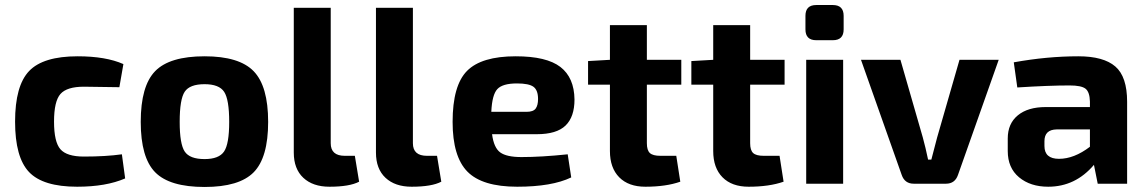

<svg xmlns="http://www.w3.org/2000/svg" viewBox="-20 -731 4561 764"><path d="M465 -117 478 -21Q402 12 287 12Q151 12 95.5 -46.5Q40 -105 40 -247Q40 -390 96 -448.5Q152 -507 289 -507Q401 -507 471 -476L455 -384Q347 -386 314 -386Q246 -386 220.5 -357Q195 -328 195 -247Q195 -166 220.5 -137Q246 -108 314 -108Q401 -108 465 -117Z M794 -507Q932 -507 989.5 -447.5Q1047 -388 1047 -246Q1047 -104 989.5 -45.5Q932 13 794 13Q655 13 597.5 -45.5Q540 -104 540 -246Q540 -389 597.5 -448Q655 -507 794 -507ZM794 -396Q735 -396 715 -366Q695 -336 695 -246Q695 -158 715 -128Q735 -98 794 -98Q851 -98 871.5 -128Q892 -158 892 -246Q892 -335 872 -365.5Q852 -396 794 -396Z M1296 -700V-161Q1296 -111 1352 -111H1392L1409 -8Q1371 12 1291 12Q1225 12 1187 -23.5Q1149 -59 1149 -124V-700Z M1623 -700V-161Q1623 -111 1679 -111H1719L1736 -8Q1698 12 1618 12Q1552 12 1514 -23.5Q1476 -59 1476 -124V-700Z M2116 -197H1938Q1945 -143 1970.5 -124.5Q1996 -106 2055 -106Q2134 -106 2239 -117L2253 -25Q2176 12 2038 12Q1899 12 1840 -48Q1781 -108 1781 -246Q1781 -391 1838.5 -449Q1896 -507 2032 -507Q2155 -507 2210 -464.5Q2265 -422 2266 -335Q2266 -266 2230.5 -231.5Q2195 -197 2116 -197ZM1935 -286H2075Q2102 -286 2111.5 -299Q2121 -312 2121 -337Q2121 -372 2103 -385.5Q2085 -399 2037 -399Q1980 -399 1959 -376.5Q1938 -354 1935 -286Z M2554 -394V-161Q2554 -133 2566 -122Q2578 -111 2608 -111H2671L2687 -8Q2630 12 2548 12Q2481 12 2444 -25.5Q2407 -63 2407 -130V-394H2320V-488L2407 -493V-631H2554V-493H2691V-394Z M2965 -394V-161Q2965 -133 2977 -122Q2989 -111 3019 -111H3082L3098 -8Q3041 12 2959 12Q2892 12 2855 -25.5Q2818 -63 2818 -130V-394H2731V-488L2818 -493V-631H2965V-493H3102V-394Z M3228 -711H3294Q3337 -711 3337 -668V-614Q3337 -571 3294 -571H3228Q3185 -571 3185 -614V-668Q3185 -711 3228 -711ZM3335 0H3188V-493H3335Z M3954 -493 3792 -35Q3780 0 3744 0H3616Q3580 0 3568 -35L3406 -493H3563L3652 -184Q3663 -144 3673 -96H3686L3709 -184L3798 -493Z M4028 -383 4014 -483Q4147 -507 4271 -507Q4371 -507 4418 -466.5Q4465 -426 4465 -326V0H4348L4333 -75Q4259 12 4151 12Q4080 12 4035 -25.5Q3990 -63 3990 -130V-180Q3990 -239 4030 -272Q4070 -305 4141 -305H4317V-327Q4316 -365 4299.5 -378Q4283 -391 4236 -391Q4154 -391 4028 -383ZM4136 -169V-150Q4136 -99 4194 -99Q4254 -99 4317 -147V-216H4184Q4136 -215 4136 -169Z"/></svg>

Font: Exo 2.0
Style: Bold
Weight: 700
Designer: Natanael Gama
Version: Version 1.001;PS 001.001;hotconv 1.0.70;makeotf.lib2.5.58329